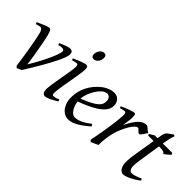

<svg xmlns="http://www.w3.org/2000/svg" viewBox="-9 -1202 1772 1772"><g transform="rotate(45 877.5 -315.5)"><path d="M436 -416Q436 -400.4 425.3 -369.6Q414.6 -338.9 389.6 -289.1Q364.7 -239.3 324 -168.2Q283.2 -97.2 223.1 -1Q218.8 1.5 212.9 4.2Q207 6.8 200.7 9.5Q194.3 12.2 188 15.1Q181.6 18.1 176.8 20L161.1 4.9Q157.7 -22.5 152.8 -56.4Q147.9 -90.3 142.3 -126.2Q136.7 -162.1 130.4 -198.2Q124 -234.4 118.2 -266.1Q112.3 -297.9 106.7 -323.2Q101.1 -348.6 97.2 -363.8Q93.3 -377 88.9 -384.8Q84.5 -392.6 79.8 -397Q75.2 -401.4 70.8 -402.6Q66.4 -403.8 62 -403.8Q57.6 -403.8 49.6 -401.9Q41.5 -399.9 33.7 -397.7Q25.9 -395.5 20 -393.8Q14.2 -392.1 14.2 -392.1L7.8 -410.2Q28.3 -419.4 47.4 -428Q66.4 -436.5 82 -442.9Q97.7 -449.2 109.4 -453.1Q121.1 -457 127 -457Q134.3 -457 139.4 -453.9Q144.5 -450.7 148.7 -443.4Q152.8 -436 157 -424.1Q161.1 -412.1 166 -395Q169.4 -382.8 175 -355.7Q180.7 -328.6 186.8 -294.9Q192.9 -261.2 199.2 -224.9Q205.6 -188.5 210.7 -156.7Q215.8 -125 219 -102.3Q222.2 -79.6 222.2 -73.2Q258.3 -131.8 285.6 -184.1Q313 -236.3 331.3 -277.6Q349.6 -318.8 358.9 -347.7Q368.2 -376.5 368.2 -389.2Q368.2 -398.9 359.9 -404.1Q351.6 -409.2 337.9 -409.2Q329.6 -409.2 319.6 -407.5Q309.6 -405.8 298.8 -401.9L290 -418.9Q303.7 -426.3 319.6 -433.1Q335.4 -439.9 350.6 -445.3Q365.7 -450.7 378.7 -453.9Q391.6 -457 399.9 -457Q417 -457 426.5 -448.2Q436 -439.5 436 -416Z M681.2 -616.2Q681.2 -602.5 677 -589.1Q672.9 -575.7 665 -564.7Q657.2 -553.7 646 -546.9Q634.8 -540 621.1 -540Q606 -540 597.7 -548.8Q589.4 -557.6 589.4 -574.2Q589.4 -587.4 593.8 -600.8Q598.1 -614.3 606 -625.5Q613.8 -636.7 624.8 -643.8Q635.7 -650.9 649.4 -650.9Q664.6 -650.9 672.9 -641.8Q681.2 -632.8 681.2 -616.2ZM668 -35.2Q645 -21.5 626.7 -11.2Q608.4 -1 593.3 6.1Q578.1 13.2 565.9 16.6Q553.7 20 543 20Q526.4 20 516.6 4.6Q506.8 -10.7 506.8 -37.1Q506.8 -51.8 510.5 -78.9Q514.2 -106 519.5 -138.9Q524.9 -171.9 531.2 -207.8Q537.6 -243.7 543 -276.1Q548.3 -308.6 552 -333.7Q555.7 -358.9 555.7 -371.1Q555.7 -382.3 554.2 -388.9Q552.7 -395.5 550.3 -398.7Q547.9 -401.9 543.9 -402.8Q540 -403.8 535.6 -403.8Q531.7 -403.8 523.4 -401.9Q515.1 -399.9 507.1 -397.7Q499 -395.5 492.9 -393.8Q486.8 -392.1 486.8 -392.1L480 -410.2Q500.5 -419.4 520.8 -428Q541 -436.5 558.6 -442.9Q576.2 -449.2 589.4 -453.1Q602.5 -457 608.9 -457Q622.6 -457 628.2 -447.8Q633.8 -438.5 633.8 -416Q633.8 -401.9 630.1 -374.3Q626.5 -346.7 620.6 -312.5Q614.7 -278.3 608.4 -241Q602.1 -203.6 596.2 -169.4Q590.3 -135.3 586.7 -107.7Q583 -80.1 583 -65.9Q583 -50.8 586.2 -43.9Q589.4 -37.1 597.7 -37.1Q612.8 -37.1 626.7 -41Q640.6 -44.9 660.6 -53.2L668 -35.2Z M882.8 -381.8Q866.7 -367.2 851.3 -346.2Q835.9 -325.2 823.5 -300.8Q811 -276.4 802.7 -249.8Q794.4 -223.1 792.5 -197.3Q856.4 -222.2 893.8 -242.4Q931.2 -262.7 950.2 -280.8Q969.2 -298.8 974.6 -315.4Q980 -332 980 -349.1Q980 -364.3 976.1 -375.2Q972.2 -386.2 965.8 -392.8Q959.5 -399.4 951.4 -402.6Q943.4 -405.8 935.1 -405.8Q927.2 -405.8 912.1 -400.1Q897 -394.5 882.8 -381.8ZM1058.1 -371.1Q1058.1 -357.4 1054.9 -342.3Q1051.8 -327.1 1041.7 -311Q1031.7 -294.9 1013.9 -277.3Q996.1 -259.8 966.6 -241Q937 -222.2 894.5 -201.9Q852.1 -181.6 793 -159.7Q795.9 -132.3 804.4 -109.9Q813 -87.4 824.5 -71.3Q835.9 -55.2 849.4 -46.1Q862.8 -37.1 876 -37.1Q886.2 -37.1 900.9 -39.3Q915.5 -41.5 934.8 -48.8Q954.1 -56.2 978.3 -70.3Q1002.4 -84.5 1031.7 -107.9Q1037.1 -105 1041.3 -98.4Q1045.4 -91.8 1046.9 -87.9Q1006.8 -53.2 976.1 -32Q945.3 -10.7 921.1 0.7Q897 12.2 877.7 16.1Q858.4 20 840.8 20Q824.7 20 804.2 11Q783.7 2 765.6 -17.8Q747.6 -37.6 735.1 -69.6Q722.7 -101.6 722.7 -147.9Q722.7 -186 731.9 -222.9Q741.2 -259.8 758.5 -293.7Q775.9 -327.6 801.3 -357.9Q826.7 -388.2 858.9 -413.1Q870.1 -421.9 884.3 -429.9Q898.4 -438 913.8 -444.1Q929.2 -450.2 945.1 -453.6Q960.9 -457 976.1 -457Q997.1 -457 1012.5 -449.5Q1027.8 -441.9 1038.1 -429.7Q1048.3 -417.5 1053.2 -402.1Q1058.1 -386.7 1058.1 -371.1Z M1460 -415Q1454.1 -407.2 1447 -396Q1439.9 -384.8 1432.9 -374.3Q1425.8 -363.8 1419.4 -356.4Q1413.1 -349.1 1408.2 -349.1Q1398.9 -349.1 1392.3 -354.5Q1385.7 -359.9 1380.1 -366Q1374.5 -372.1 1368.9 -377.4Q1363.3 -382.8 1356 -382.8Q1343.3 -382.8 1326.4 -365.5Q1309.6 -348.1 1292.7 -320.1Q1275.9 -292 1260.5 -257.1Q1245.1 -222.2 1234.9 -187Q1229.5 -168.5 1225.3 -146.2Q1221.2 -124 1218 -100.6Q1214.8 -77.1 1213.4 -54.4Q1211.9 -31.7 1212.9 -12.2Q1206.5 -8.8 1197 -4.6Q1187.5 -0.5 1177.5 3.9Q1167.5 8.3 1158.2 12.5Q1148.9 16.6 1143.1 20L1127 4.9Q1134.3 -29.8 1141.1 -66.9Q1147.9 -104 1154.1 -140.9Q1160.2 -177.7 1165.3 -212.9Q1170.4 -248 1174.1 -278.3Q1177.7 -308.6 1179.9 -332.5Q1182.1 -356.4 1182.1 -371.1Q1182.1 -382.3 1180.4 -388.9Q1178.7 -395.5 1176 -398.7Q1173.3 -401.9 1169.7 -402.8Q1166 -403.8 1162.1 -403.8Q1157.7 -403.8 1149.2 -401.9Q1140.6 -399.9 1132.3 -397.7Q1124 -395.5 1117.9 -393.8Q1111.8 -392.1 1111.8 -392.1L1105 -410.2Q1125.5 -419.4 1146.2 -428Q1167 -436.5 1185.1 -442.9Q1203.1 -449.2 1216.6 -453.1Q1230 -457 1235.8 -457Q1242.7 -457 1246.6 -454.6Q1250.5 -452.1 1252.2 -446Q1253.9 -439.9 1254.4 -429Q1254.9 -418 1254.9 -400.9Q1254.9 -395.5 1253.4 -382.8Q1252 -370.1 1250 -355.2Q1248 -340.3 1245.8 -325.7Q1243.7 -311 1242.2 -301.8Q1265.6 -350.1 1286.6 -380.4Q1307.6 -410.6 1326.4 -427.7Q1345.2 -444.8 1362.3 -450.9Q1379.4 -457 1395 -457Q1403.8 -457 1410.9 -452.1Q1418 -447.3 1425.3 -440.4Q1432.6 -433.6 1440.9 -426.5Q1449.2 -419.4 1460 -415Z M1723.1 -57.1Q1699.2 -38.6 1675.3 -24.2Q1651.4 -9.8 1629.9 0Q1608.4 9.8 1591.1 14.9Q1573.7 20 1563 20Q1550.8 20 1539.8 12.7Q1528.8 5.4 1520.3 -7.6Q1511.7 -20.5 1506.8 -38.6Q1502 -56.6 1502 -78.1Q1502 -87.4 1502.4 -96.7Q1502.9 -106 1503.7 -116Q1504.4 -126 1505.6 -137.2Q1506.8 -148.4 1508.8 -162.1L1546.4 -397.9H1476.1L1468.8 -413.1L1518.1 -441.9H1553.2L1556.2 -459Q1559.1 -479 1562.3 -492.2Q1565.4 -505.4 1569.6 -514.2Q1573.7 -522.9 1578.6 -528.6Q1583.5 -534.2 1589.8 -539.1L1639.2 -574.2L1652.8 -562Q1652.8 -562 1650.9 -559.1Q1648.9 -556.2 1645.5 -546.4Q1642.1 -536.6 1637.5 -518.6Q1632.8 -500.5 1627.9 -470.2L1623.5 -441.9H1745.1L1754.9 -428.2Q1750 -421.4 1741.5 -413.3Q1732.9 -405.3 1723.6 -397.9Q1714.4 -390.6 1705.8 -384.5Q1697.3 -378.4 1692.9 -376Q1689.9 -382.8 1684.8 -387Q1679.7 -391.1 1670.9 -393.6Q1662.1 -396 1649.2 -397Q1636.2 -397.9 1618.2 -397.9H1616.7L1582 -173.8Q1580.6 -164.6 1579.3 -154.1Q1578.1 -143.6 1577.4 -134Q1576.7 -124.5 1576.4 -116.2Q1576.2 -107.9 1576.2 -103Q1576.2 -72.8 1587.2 -58.3Q1598.1 -43.9 1611.8 -43.9Q1628.9 -43.9 1653.6 -51.3Q1678.2 -58.6 1714.8 -75.2L1723.1 -57.1Z"/></g></svg>

Font: Gentium
Style: Italic
Weight: 400
Italic angle: -7°
Designer: J. Victor Gaultney
Version: Version 1.02; 2005; OFL release